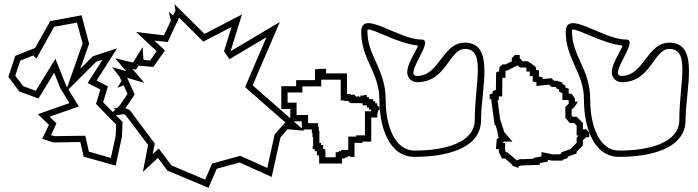

<svg xmlns="http://www.w3.org/2000/svg" viewBox="-20 -816 3336 918"><path d="M20 -449 72 -379 164 -345 239 -468 269 -393 312 -323 161 -270 214 -219 182 -153 234 -135 364 -137 380 -67 533 -24 563 -162 566 -233 473 -327 496 -403 442 -431 540 -585 424 -547 364 -487 406 -607 370 -743 220 -715 147 -585 146 -586 53 -549ZM307 -388 440 -521 470 -530 399 -419 460 -388 439 -319 535 -221 533 -166 510 -61 405 -91 388 -167 239 -165 224 -170 250 -226 217 -258 357 -307ZM301 -398 296 -407 245 -535 151 -382 91 -404 53 -454 77 -526 139 -551 154 -536 239 -688 348 -708 375 -608Z M498 -261 572 -270 580 -266 688 -123 663 6 735 -61 781 0 977 82 1016 -9 1126 -39 1279 30 1321 -159 1355 -198 1436 -191 1386 -234 1399 -249 1366 -252 1188 -408 1318 -711 1086 -573 1084 -576 1137 -747 958 -654 814 -796 819 -766 808 -742 787 -760 797 -718 764 -647 631 -663 729 -571 698 -527 666 -530 662 -591 616 -517 531 -537 583 -476 516 -495 551 -450 561 -429 541 -396 571 -408 590 -367 551 -310 540 -300 522 -298 532 -292ZM829 -715 835 -730 836 -732 952 -617 1087 -687 1051 -571 1077 -533 1254 -638 1152 -400 1168 -385C1226 -334 1287 -281 1344 -231L1346 -229H1342L1293 -173L1258 -13L1129 -71L994 -34L961 43L800 -25L739 -106L710 -79L720 -130L600 -290L580 -299L624 -364L588 -444L670 -420L613 -487L630 -483L642 -502L713 -496L769 -575L718 -622L782 -615L818 -693Z M1325 -295H1368V-236H1423V-197H1471V-180H1474V-160H1477V-118H1475V-103H1485V-93H1495V-73H1505V-63H1506V-34H1615V-53V-58H1622V-59H1629V-63H1641V-69H1654V-66H1675V-133H1713V-139H1755V-254H1784V-275H1786V-281H1789V-290H1794V-306H1788V-309H1784V-322H1774V-332H1764V-342H1744V-352H1734V-362H1719V-359H1703V-353H1697V-356H1690V-353H1685V-356H1679V-359H1677V-363H1657V-366H1639V-465H1539V-487H1503V-485H1486V-433H1396V-404H1325ZM1655 -323H1704V-322H1714V-312H1734V-302H1744V-292H1754V-284H1725V-169H1683V-163H1645V-99H1611V-93H1599V-89H1592V-88H1585V-64H1536V-93H1535V-103H1525V-123H1515V-133H1507V-190H1504V-210H1501V-227H1453V-266H1398V-325H1355V-374H1426V-403H1516V-435H1609V-336H1627V-333H1647V-329H1649V-326H1655Z M1707 -663C1707 -532 1794 -470 1794 -339C1794 -214 1837 -66 1962 -66C2104 -66 2280 -101 2280 -243C2280 -390 2349 -612 2202 -612C2094 -612 2082 -453 1974 -453C1906 -453 2063 -627 1995 -627C1882 -627 1707 -776 1707 -663ZM1737 -663C1737 -670 1737 -674 1738 -675C1766 -679 1882 -608 1979 -598C1967 -566 1927 -513 1927 -469C1927 -445 1948 -423 1974 -423C2115 -423 2127 -582 2202 -582C2305 -582 2250 -419 2250 -243C2250 -134 2108 -96 1962 -96C1868 -96 1824 -213 1824 -339C1824 -486 1737 -548 1737 -663Z M2321 -342H2329V-337L2345 -218H2349L2359 -186V-176L2365 -169H2359L2365 -158L2355 -150L2351 -103H2365V-88L2381 -58H2395L2430 -28V-22H2435L2459 -13V-20L2472 -25H2481L2561 -28V-36L2599 -43V-52L2619 -48H2670V-52L2694 -60V-67L2737 -82V-91L2767 -121V-145L2783 -160H2797V-182L2783 -198H2767V-228L2737 -258H2718L2713 -264V-292L2729 -307L2743 -330H2729V-344L2713 -368H2699V-392L2683 -398V-408L2669 -414V-422L2640 -430H2629L2616 -442L2575 -438V-446L2557 -450V-478L2549 -482H2543V-493L2533 -504H2527V-508L2503 -523H2479L2465 -538V-553H2442L2427 -538V-523L2397 -508H2382L2367 -493V-474H2361L2352 -469L2351 -385H2345L2335 -379V-368H2329L2321 -364ZM2359 -338H2365V-355H2381L2382 -444H2397V-478H2404L2456 -504L2457 -503L2466 -493H2494L2497 -491V-474H2513V-452H2527V-426L2545 -422V-405L2606 -411L2617 -400H2636L2639 -399V-394L2653 -388V-377L2669 -371V-338H2697L2699 -335V-320L2683 -305V-253L2704 -228H2725L2737 -216V-168H2748C2747 -167 2747 -168 2746 -167L2737 -158V-133L2707 -103C2699 -100 2692 -98 2684 -95L2664 -88V-82L2653 -78H2622L2569 -89V-68L2531 -61V-57L2480 -55H2466L2451 -49L2406 -88H2399L2395 -96V-133H2384V-135L2389 -139H2430L2389 -187V-191L2371 -247Z M2685 -663C2685 -532 2772 -470 2772 -339C2772 -214 2815 -66 2940 -66C3082 -66 3258 -101 3258 -243C3258 -390 3327 -612 3180 -612C3072 -612 3060 -453 2952 -453C2884 -453 3041 -627 2973 -627C2860 -627 2685 -776 2685 -663ZM2715 -663C2715 -670 2715 -674 2716 -675C2744 -679 2860 -608 2957 -598C2945 -566 2905 -513 2905 -469C2905 -445 2926 -423 2952 -423C3093 -423 3105 -582 3180 -582C3283 -582 3228 -419 3228 -243C3228 -134 3086 -96 2940 -96C2846 -96 2802 -213 2802 -339C2802 -486 2715 -548 2715 -663Z"/></svg>

Font: Camosport
Style: Oln
Weight: 400
Version: Version 001.000